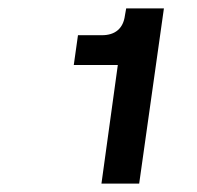

<svg xmlns="http://www.w3.org/2000/svg" viewBox="-20 -926 469 458"><path d="M222 -488 267 -814 287 -771H156L166 -842H223Q247 -842 261 -854Q275 -866 278 -889L281 -906H371L312 -488Z"/></svg>

Font: Hanken Grotesk Black
Style: Italic
Weight: 900
Italic angle: -8°
Designer: Alfredo Marco Pradil
Foundry: Hanken Design Co.
Version: Version 3.013